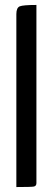

<svg xmlns="http://www.w3.org/2000/svg" viewBox="-20 -755 213 775"><path d="M127 -735V-16Q127 -4 116.5 -2Q106 0 46 0V-698Q46 -724 60 -729.5Q74 -735 127 -735Z"/></svg>

Font: YanoneKaffeesatzRR
Style: Regular
Weight: 400
Designer: Yanone (Cyrillic: Daniel Pouzeot & Huerta Tipografica)
Foundry: Yanone
Version: Version 1.100;PS 001.100;hotconv 1.0.70;makeotf.lib2.5.58329